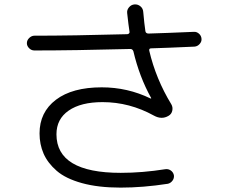

<svg xmlns="http://www.w3.org/2000/svg" viewBox="-20 -815 1040 875"><path d="M136.7 -585Q123 -585 112.8 -595.2Q102.5 -605.5 102.5 -618.2Q102.5 -631.8 113.3 -642.1Q124 -652.3 136.7 -652.3Q309.6 -652.3 559.6 -659.2Q564.5 -659.2 567.9 -662.6Q571.3 -666 570.3 -669.9Q565.4 -701.2 559.6 -754.9Q557.6 -769.5 567.9 -781.7Q578.1 -793.9 593.3 -794.9Q608.4 -795.9 620.1 -786.1Q631.8 -776.4 632.8 -760.7Q637.7 -705.1 642.6 -672.9Q644.5 -662.1 657.2 -662.1Q729.5 -664.1 863.3 -669.9Q876 -670.9 886.7 -661.6Q897.5 -652.3 898.4 -637.7Q899.4 -625 889.6 -614.3Q879.9 -603.5 866.2 -602.5Q738.3 -596.7 668.9 -594.7Q658.2 -594.7 660.2 -584Q690.4 -455.1 760.7 -339.8Q768.6 -326.2 765.1 -310.5Q761.7 -294.9 748 -287.1Q716.8 -268.6 681.6 -288.1Q570.3 -349.6 447.3 -349.6Q348.6 -349.6 293 -311Q237.3 -272.5 237.3 -203.1Q237.3 -27.3 530.3 -27.3Q628.9 -27.3 733.4 -43.9Q747.1 -45.9 758.3 -38.1Q769.5 -30.3 772.5 -16.6Q774.4 -2.9 766.1 8.3Q757.8 19.5 745.1 22.5Q631.8 40 529.8 40Q427.7 40 353.5 19.5Q279.3 -1 238.3 -36.6Q197.3 -72.3 178.7 -114.7Q160.2 -157.2 160.2 -207Q160.2 -303.7 234.9 -360.4Q309.6 -417 443.4 -417Q561.5 -417 666 -366.2H668.9V-368.2Q615.2 -464.8 587.9 -581.1Q584 -591.8 574.2 -591.8Q316.4 -585 136.7 -585Z"/></svg>

Font: Rounded-X Mgen+ 1mn regular
Style: Regular
Weight: 400
Designer: [Source Han Sans]
Ryoko NISHIZUKA  (kana & ideographs); Paul D. Hunt (Latin, Greek & Cyrillic); Wenlong ZHANG  (bopomofo
Version: Version 1.059.20150602